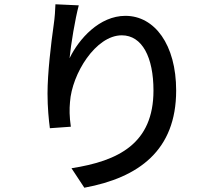

<svg xmlns="http://www.w3.org/2000/svg" viewBox="-20 -820 1040 897"><path d="M348 -795 239 -800C238 -772 236 -739 231 -705C218 -614 202 -477 202 -383C202 -317 208 -259 213 -221L311 -228C304 -276 304 -310 307 -343C316 -475 427 -655 549 -655C644 -655 697 -553 697 -397C697 -149 533 -68 314 -34L374 57C629 10 803 -118 803 -397C803 -612 702 -746 566 -746C445 -746 349 -639 305 -548C311 -611 331 -732 348 -795Z"/></svg>

Font: Noto Sans HK Medium
Style: Regular
Weight: 500
Designer: Ryoko NISHIZUKA 西塚涼子 (kana, bopomofo & ideographs); Paul D. Hunt (Latin, Greek & Cyrillic); Sandoll Communications 산돌커뮤니
Foundry: Adobe
Version: Version 2.002;hotconv 1.0.116;makeotfexe 2.5.65601